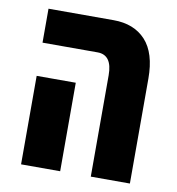

<svg xmlns="http://www.w3.org/2000/svg" viewBox="-72 -670 677 735"><g transform="rotate(10 267.0 -302.5)"><path d="M329 0H481V-408Q481 -507 436 -556Q391 -605 311 -605H58V-473H272Q329 -473 329 -394ZM58 0H210V-344H58Z"/></g></svg>

Font: Noto Sans Hebrew ExtraCondensed Extra
Style: Regular
Weight: 800
Width: 3
Designer: Monotype Design Team
Foundry: Monotype Imaging Inc.
Version: Version 1.902